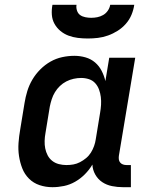

<svg xmlns="http://www.w3.org/2000/svg" viewBox="-20 -770 640 798"><path d="M198 8Q170 8 144.5 -0.5Q119 -9 100.5 -27.5Q82 -46 72.5 -70.5Q63 -95 59 -121.5Q55 -148 57 -176Q59 -204 64 -232L82 -342Q86 -367 93.5 -391.5Q101 -416 114.5 -439Q128 -462 147.5 -481.5Q167 -501 190 -514Q213 -527 238.5 -532.5Q264 -538 289 -538Q313 -538 335.5 -531.5Q358 -525 375 -510.5Q392 -496 402.5 -475.5Q413 -455 418 -433L434 -530H542L474 -122Q473 -114 474 -107Q475 -100 479.5 -94.5Q484 -89 491 -86.5Q498 -84 506 -84H524V8H491Q468 8 445.5 3.5Q423 -1 405 -13Q387 -25 376 -44.5Q365 -64 364 -86Q351 -64 332.5 -45.5Q314 -27 292 -14.5Q270 -2 246 3Q222 8 198 8ZM256 -84Q271 -84 285 -86.5Q299 -89 312.5 -96Q326 -103 338 -113Q350 -123 358 -136Q366 -149 371 -163Q376 -177 378 -191L396 -301Q399 -318 400 -334.5Q401 -351 399 -367Q397 -383 391.5 -398Q386 -413 375.5 -424.5Q365 -436 349.5 -441Q334 -446 317 -446Q302 -446 286 -442.5Q270 -439 255.5 -431.5Q241 -424 229 -412.5Q217 -401 208.5 -387Q200 -373 195 -357.5Q190 -342 187 -327L169 -217Q166 -201 165.5 -184.5Q165 -168 168 -153Q171 -138 178 -124.5Q185 -111 197 -101.5Q209 -92 224.5 -88Q240 -84 256 -84Q256 -84 256 -84Q256 -84 256 -84ZM345 -610Q324 -610 303.5 -612.5Q283 -615 264.5 -622Q246 -629 231 -641.5Q216 -654 206.5 -671Q197 -688 195.5 -708.5Q194 -729 198 -750H298Q296 -738 300 -726Q304 -714 313 -707.5Q322 -701 334.5 -698.5Q347 -696 359 -696Q372 -696 384.5 -698.5Q397 -701 408.5 -707.5Q420 -714 428 -725.5Q436 -737 438 -750H538Q535 -729 526.5 -708.5Q518 -688 503 -671Q488 -654 469 -642Q450 -630 429 -622.5Q408 -615 387 -612.5Q366 -610 345 -610Z"/></svg>

Font: Iosevka Slab Semibold Extended
Style: Italic
Weight: 600
Width: 7
Italic angle: -9°
Monospace: yes
Designer: Belleve Invis
Foundry: Belleve Invis
Version: Version 11.1.0; ttfautohint (v1.8.3)